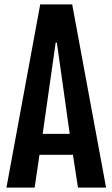

<svg xmlns="http://www.w3.org/2000/svg" viewBox="-20 -854 512 874"><path d="M9.3 0 163.1 -834H308.6L462.9 0H335L312 -149.4H159.7L137.7 0ZM174.3 -244.6H297.4L238.8 -660.2H233.4Z"/></svg>

Font: FjallaOne
Style: Regular
Weight: 400
Designer: Irina Smirnova
Foundry: Irina Smirnova
Version: Version 1.001